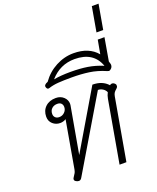

<svg xmlns="http://www.w3.org/2000/svg" viewBox="-199 -1246 1119 1370"><g transform="rotate(-20 360.5 -560.5)"><path d="M125 -12Q125 -21 131 -28Q143 -45 147.5 -54Q152 -63 155 -78L218 -437Q198 -424 173 -424Q141 -424 117.5 -445Q94 -466 94 -500Q94 -546 124 -574.5Q154 -603 203 -603Q239 -603 262.5 -581Q286 -559 286 -529Q286 -522 285 -518L222 -163L482 -603Q557 -603 599 -556Q606 -563 616 -563Q626 -563 635 -555Q642 -548 643 -543.5Q644 -539 643 -532Q642 -526 636.5 -520.5Q631 -515 630 -514Q620 -506 613.5 -496.5Q607 -487 604 -471L521 0H469L552 -471Q556 -494 567 -515Q559 -533 542 -543.5Q525 -554 506 -554L182 -9Q172 10 158 10Q149 10 139 5Q125 -2 125 -12ZM239 -522Q239 -539 229 -549.5Q219 -560 199 -560Q174 -560 157.5 -545Q141 -530 141 -504Q141 -487 152 -476.5Q163 -466 182 -466Q205 -466 222 -482.5Q239 -499 239 -522Z M655 -698Q656 -696 656 -690Q656 -671 639 -659Q631 -654 627 -654Q624 -654 614 -658Q552 -685 491.5 -693.5Q431 -702 361 -702Q297 -702 257.5 -699Q218 -696 185 -685Q183 -684 178 -684Q168 -684 163 -699Q156 -719 189 -731Q232 -792 296.5 -826Q361 -860 431 -860Q548 -860 609 -787L628 -892H679L649 -718ZM609 -700Q567 -818 424 -818Q313 -818 238 -732Q292 -742 366 -742Q439 -742 495 -733Q551 -724 609 -700Z M670 -1131H721L688 -943H637Z"/></g></svg>

Font: Niramit ExtraLight
Style: Italic
Weight: 200
Italic angle: -10°
Designer: Katatrad Aksorn Co.,Ltd.
Foundry: Cadson Demak Co.,Ltd.
Version: Version 1.000; ttfautohint (v1.6)